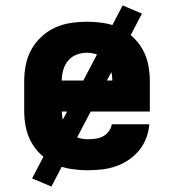

<svg xmlns="http://www.w3.org/2000/svg" viewBox="-20 -618 640 706"><path d="M303 8Q273 8 242.5 3.5Q212 -1 184.5 -13.5Q157 -26 134 -46.5Q111 -67 96 -93.5Q81 -120 75 -150Q69 -180 69 -210V-320Q69 -350 75 -380Q81 -410 95.5 -436Q110 -462 132.5 -483Q155 -504 182.5 -516.5Q210 -529 240 -533.5Q270 -538 300 -538Q330 -538 360 -533.5Q390 -529 417.5 -516.5Q445 -504 467.5 -483Q490 -462 504.5 -436Q519 -410 525 -380Q531 -350 531 -320V-208H207Q208 -188 213 -168.5Q218 -149 231.5 -134Q245 -119 264 -112.5Q283 -106 303 -106Q317 -106 331.5 -108Q346 -110 358.5 -116.5Q371 -123 380 -135Q389 -147 391 -161H529Q527 -135 517.5 -110Q508 -85 491.5 -65Q475 -45 453 -30Q431 -15 406 -6.5Q381 2 355 5Q329 8 303 8ZM207 -322H393Q393 -341 387.5 -360.5Q382 -380 369.5 -395Q357 -410 338.5 -417Q320 -424 300 -424Q280 -424 261.5 -417Q243 -410 230.5 -395Q218 -380 212.5 -360.5Q207 -341 207 -322ZM169 68 98 38 431 -598 502 -568Z"/></svg>

Font: Iosevka Curly Heavy Extended
Style: Regular
Weight: 900
Width: 7
Monospace: yes
Designer: Belleve Invis
Foundry: Belleve Invis
Version: Version 11.1.0; ttfautohint (v1.8.3)